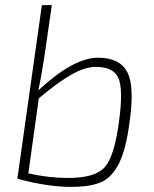

<svg xmlns="http://www.w3.org/2000/svg" viewBox="-20 -720 604 752"><path d="M130 -366Q268 -494 364 -494Q449 -494 478.5 -437.5Q508 -381 487 -238Q473 -133 445.5 -79Q418 -25 376 -6.5Q334 12 258 12Q166 12 48 -20L144 -700H183L154 -499Q142 -420 130 -366ZM132 -335 91 -41Q171 -23 247 -23Q353 -23 390.5 -65.5Q428 -108 446 -243Q463 -367 444.5 -412.5Q426 -458 356 -458Q313 -458 260 -428Q207 -398 132 -335Z"/></svg>

Font: Exo 2.0 Extra Light
Style: Italic
Weight: 250
Italic angle: -8°
Designer: Natanael Gama
Version: Version 1.001;PS 001.001;hotconv 1.0.70;makeotf.lib2.5.58329